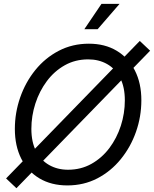

<svg xmlns="http://www.w3.org/2000/svg" viewBox="-20 -970 814 1016"><path d="M336.4 11.2Q251.5 11.2 189 -25.9Q126.5 -63 92.5 -130.4Q58.6 -197.8 58.6 -287.6Q58.6 -373.5 86.7 -454.1Q114.7 -534.7 166.7 -599.1Q218.8 -663.6 291 -701.2Q363.3 -738.8 450.2 -738.8Q535.2 -738.8 597.4 -701.4Q659.7 -664.1 693.8 -596.9Q728 -529.8 728 -439.5Q728 -353 699.7 -272.5Q671.4 -191.9 619.1 -127.7Q566.9 -63.5 495.1 -26.1Q423.3 11.2 336.4 11.2ZM339.8 -71.8Q408.2 -71.8 463.6 -102.8Q519 -133.8 558.6 -186.3Q598.1 -238.8 619.4 -304.4Q640.6 -370.1 640.6 -439Q640.6 -509.8 615.5 -558.1Q590.3 -606.4 546.6 -631.1Q502.9 -655.8 446.8 -655.8Q377.9 -655.8 322.5 -624.5Q267.1 -593.3 227.8 -540.5Q188.5 -487.8 167.2 -422.1Q146 -356.4 146 -288.1Q146 -217.8 171.1 -169.7Q196.3 -121.6 240.2 -96.7Q284.2 -71.8 339.8 -71.8ZM66.9 25.9 12.2 -25.9 719.7 -753.4 774.4 -701.7ZM426.3 -815.4 517.1 -949.7H612.8L496.6 -815.4Z"/></svg>

Font: Inter 28pt
Style: Italic
Weight: 400
Italic angle: -9.3988°
Designer: Rasmus Andersson
Foundry: rsms
Version: Version 4.001;git-66647c0bb